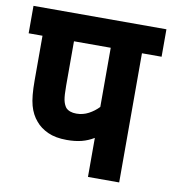

<svg xmlns="http://www.w3.org/2000/svg" viewBox="-73 -686 674 751"><g transform="rotate(10 264.0 -311.0)"><path d="M450 -513V0H326V-155Q303 -141 277.5 -134.5Q252 -128 219 -128Q174 -128 143.5 -142Q113 -156 95 -178Q74 -202 64.5 -236.5Q55 -271 55 -335V-513H0V-622H528V-513ZM326 -513H180V-337Q180 -298 183.5 -280.5Q187 -263 196 -251Q210 -236 238 -236Q264 -236 286.5 -248Q309 -260 326 -278Z"/></g></svg>

Font: Noto Sans Condensed
Style: Bold
Weight: 700
Width: 3
Designer: Monotype Design Team
Foundry: Monotype Imaging Inc.
Version: Version 2.013; ttfautohint (v1.8.4.7-5d5b)